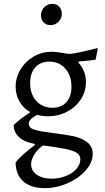

<svg xmlns="http://www.w3.org/2000/svg" viewBox="-20 -732 544 994"><path d="M171 -137Q148 -124 138.5 -113.5Q129 -103 129 -92Q129 -69 160 -60Q191 -51 257 -43Q322 -35 362 -26.5Q402 -18 431 4Q460 26 460 65Q460 109 424 150Q388 191 330 216.5Q272 242 211 242Q140 242 100.5 207Q61 172 61 109Q74 91 101.5 66.5Q129 42 160 19V13Q107 4 79 -21.5Q51 -47 51 -85Q89 -121 135 -149V-153Q101 -171 81 -206Q61 -241 61 -283Q61 -331 86.5 -373Q112 -415 154.5 -439.5Q197 -464 247 -464Q270 -464 304 -458Q329 -453 345 -453Q387 -458 483 -483L486 -479L475 -423Q435 -417 389 -414L385 -409Q425 -365 425 -307Q425 -259 398.5 -218Q372 -177 327 -153.5Q282 -130 228 -130Q203 -130 171 -137ZM350 -283Q350 -341 318 -377Q286 -413 235 -413Q189 -413 162.5 -383Q136 -353 136 -302Q136 -245 168 -209.5Q200 -174 251 -174Q297 -174 323.5 -203Q350 -232 350 -283ZM396 93Q396 73 380 61Q364 49 323.5 40Q283 31 203 21Q177 38 159 66Q141 94 141 118Q141 152 170.5 172.5Q200 193 247 193Q286 193 320.5 179.5Q355 166 375.5 142.5Q396 119 396 93ZM192 -653Q192 -677 209 -694.5Q226 -712 251 -712Q274 -712 287 -697Q300 -682 300 -661Q300 -637 283 -619.5Q266 -602 241 -602Q218 -602 205 -617Q192 -632 192 -653Z"/></svg>

Font: Sahitya
Style: Regular
Weight: 400
Designer: Juan Pablo del Peral
Foundry: Juan Pablo del Peral (http://www.huertatipografica.com)
Version: Version 1.001;PS 001.000;hotconv 1.0.70;makeotf.lib2.5.58329